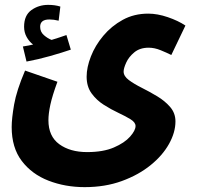

<svg xmlns="http://www.w3.org/2000/svg" viewBox="-20 -539 814 789"><path d="M28 -17Q28 -52 38 -109.5Q48 -167 83 -249L216 -203Q195 -146 187 -109Q179 -72 179 -45Q179 21 223.5 53.5Q268 86 338 86Q404 86 448 67Q492 48 514.5 22.5Q537 -3 537 -21Q537 -36 517 -48.5Q497 -61 467 -75Q437 -89 407 -108Q377 -127 356.5 -155Q336 -183 336 -224Q336 -262 353.5 -307Q371 -352 404.5 -392Q438 -432 484.5 -457.5Q531 -483 589 -483Q627 -483 669.5 -468.5Q712 -454 742 -434L684 -313Q666 -322 640.5 -332.5Q615 -343 591 -343Q555 -343 532 -324Q509 -305 498.5 -281.5Q488 -258 488 -245Q488 -226 509.5 -210Q531 -194 563 -178Q595 -162 626.5 -143Q658 -124 679.5 -99Q701 -74 701 -40Q701 5 674.5 52.5Q648 100 598.5 140Q549 180 480.5 205Q412 230 328 230Q248 230 179.5 203.5Q111 177 69.5 122.5Q28 68 28 -17ZM89 -286 74 -348Q100 -352 116 -356Q100 -368 89.5 -387Q79 -406 79 -429Q79 -476 109 -497.5Q139 -519 178 -519Q206 -519 228 -512L221 -454Q201 -459 183 -459Q145 -459 145 -429Q145 -408 160.5 -394.5Q176 -381 192 -375Q225 -385 253 -395L271 -335Q236 -323 187 -309Q138 -295 89 -286Z"/></svg>

Font: Noto Sans Arabic ExtCond ExtBd
Style: Regular
Weight: 800
Width: 2
Designer: Monotype Design Team, Nadine Chahine, Nizar Qandah and Khaled Hosny
Foundry: Monotype Imaging Inc.
Version: Version 2.012; ttfautohint (v1.8.4.7-5d5b)